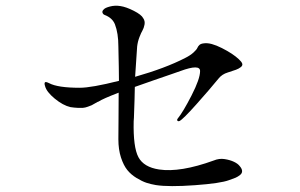

<svg xmlns="http://www.w3.org/2000/svg" viewBox="-20 -720 1040 665"><path d="M810 -145Q818 -136 818.5 -128Q819 -120 811.5 -114Q804 -108 796 -104.5Q788 -101 773 -96Q744 -85 654.5 -78.5Q565 -72 520 -79Q502 -82 487 -87Q472 -92 453 -103.5Q434 -115 421 -131Q408 -147 399 -174.5Q390 -202 390 -238Q390 -252 390.5 -306.5Q391 -361 391 -399Q336 -378 321 -368Q319 -368 310 -362.5Q301 -357 297.5 -355.5Q294 -354 284.5 -350.5Q275 -347 267.5 -346.5Q260 -346 248.5 -346.5Q237 -347 224 -349Q198 -355 169.5 -378.5Q141 -402 136 -422Q133 -431 135.5 -434.5Q138 -438 150 -432Q180 -416 256 -416Q297 -416 392 -440Q392 -474 390 -559Q390 -605 378 -636Q369 -658 343 -668Q337 -670 335 -676Q333 -682 340 -688Q344 -693 361 -697.5Q378 -702 397 -699Q417 -696 443.5 -682.5Q470 -669 476 -657Q483 -647 480.5 -634.5Q478 -622 473.5 -614.5Q469 -607 463 -591.5Q457 -576 455 -559Q453 -531 448 -454Q553 -484 621 -519Q639 -528 650 -538Q661 -548 663.5 -554Q666 -560 671 -564.5Q676 -569 687 -570Q710 -573 748.5 -553.5Q787 -534 807 -515Q817 -506 819 -499.5Q821 -493 814 -487.5Q807 -482 797.5 -478.5Q788 -475 769 -469Q749 -463 737 -448Q706 -410 660 -358.5Q614 -307 602 -301Q597 -299 594.5 -302Q592 -305 596 -310Q614 -332 643.5 -389.5Q673 -447 673 -474Q673 -499 605 -474Q598 -471 573.5 -463Q549 -455 512.5 -442Q476 -429 447 -419Q447 -397 446 -375Q445 -353 444.5 -331Q444 -309 443 -300Q441 -210 459.5 -175.5Q478 -141 531 -133Q604 -122 720 -164Q739 -172 758 -169Q777 -166 790.5 -159.5Q804 -153 810 -145Z"/></svg>

Font: TsukuhouMincho
Style: Regular
Weight: 400
Designer: Iose
Foundry: Typographish
Version: Version 1.001; ttfautohint (v1.8.3)